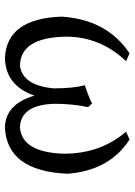

<svg xmlns="http://www.w3.org/2000/svg" viewBox="92 -610 526 749"><g transform="rotate(90 354.5 -236.0)"><path d="M479.5 7.3Q386.7 6.3 353.5 -107.9Q314.9 4.4 207 7.3Q52.7 0.5 45.4 -213.9Q56.6 -390.6 188.5 -479L219.2 -465.3Q123.5 -364.7 123.5 -231Q126.5 -52.7 237.3 -51.3Q313 -61.5 325.2 -181.6Q325.2 -259.3 313 -304.7Q343.8 -313.5 384.3 -332.5L398.4 -316.9Q385.3 -255.9 385.3 -184.6Q390.1 -53.2 478.5 -51.3Q575.2 -60.1 580.1 -222.7Q580.1 -365.7 494.1 -465.3L524.9 -479Q646.5 -399.9 658.2 -236.3Q647.9 -2 479.5 7.3Z"/></g></svg>

Font: Kelvinch
Style: Regular
Weight: 400
Designer: Paul James MIller
Foundry: High-Logic / Made with FontCreator
Version: Version 3.30 September 23, 2016